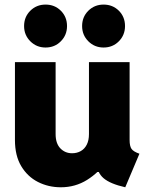

<svg xmlns="http://www.w3.org/2000/svg" viewBox="-20 -793 636 821"><path d="M240.2 7.8Q187 7.8 142.3 -14.9Q97.7 -37.6 70.8 -82.5Q43.9 -127.4 43.9 -194.3V-527.3H217.8V-219.7Q217.8 -179.7 238 -158.7Q258.3 -137.7 288.1 -137.7Q309.1 -137.7 325.4 -147Q341.8 -156.2 351.1 -174.6Q360.4 -192.9 360.4 -219.7V-527.3H534.2V-194.3Q534.2 -168 542.5 -156.2Q550.8 -144.5 576.2 -135.7L515.6 7.8Q451.2 -6.8 422.9 -31Q394.5 -55.2 393.6 -97.7L423.8 -57.6H358.4L438.5 -106.4Q402.8 -55.2 352.3 -23.7Q301.8 7.8 240.2 7.8ZM422.9 -589.8Q384.3 -589.8 357.7 -616.5Q331.1 -643.1 331.1 -681.6Q331.1 -720.7 357.7 -747.1Q384.3 -773.4 422.9 -773.4Q461.9 -773.4 488.3 -747.1Q514.6 -720.7 514.6 -681.6Q514.6 -643.1 488.3 -616.5Q461.9 -589.8 422.9 -589.8ZM174.8 -589.8Q136.2 -589.8 109.6 -616.5Q83 -643.1 83 -681.6Q83 -720.7 109.6 -747.1Q136.2 -773.4 174.8 -773.4Q213.9 -773.4 240.2 -747.1Q266.6 -720.7 266.6 -681.6Q266.6 -643.1 240.2 -616.5Q213.9 -589.8 174.8 -589.8Z"/></svg>

Font: Reddit Sans Black
Style: Regular
Weight: 900
Version: Version 1.014